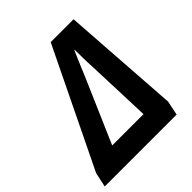

<svg xmlns="http://www.w3.org/2000/svg" viewBox="-246 -848 980 980"><g transform="rotate(-45 244.0 -358.0)"><path d="M-51 0 -34 -79 275 -716H440L484 -78L468 0ZM124 -121H350L337 -475Q335 -507 334.5 -540Q334 -573 334 -601H331Q324 -585 313.5 -560.5Q303 -536 293 -512.5Q283 -489 278 -476Z"/></g></svg>

Font: Noto Sans Condensed
Style: Bold Italic
Weight: 700
Width: 3
Italic angle: -12°
Designer: Monotype Design Team
Foundry: Monotype Imaging Inc.
Version: Version 2.013; ttfautohint (v1.8.4.7-5d5b)